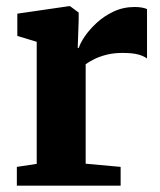

<svg xmlns="http://www.w3.org/2000/svg" viewBox="-20 -584 504 604"><path d="M33 0V-59L95.5 -68.5V-452.5L34.5 -471V-541L196 -564.5H200.5L227.5 -544.5V-521L224.5 -433.5H228Q232 -447.5 246.2 -468.8Q260.5 -490 283.5 -511.5Q306.5 -533 337 -547.5Q367.5 -562 403.5 -562Q417.5 -562 427.2 -560Q437 -558 442.5 -555.5V-400Q432 -408 414 -412.8Q396 -417.5 365.5 -417.5Q337.5 -417.5 315 -411.8Q292.5 -406 276.2 -397.8Q260 -389.5 249.5 -382V-69L359.5 -59V0Z"/></svg>

Font: Merriweather 28pt ExtraBold
Style: Regular
Weight: 800
Version: Version 2.100